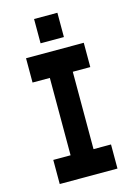

<svg xmlns="http://www.w3.org/2000/svg" viewBox="-124 -879 667 954"><g transform="rotate(-15 209.5 -401.5)"><path d="M61 11V-113H150V-511H61V-636H358V-511H268V-113H358V11ZM150 -689V-814H270V-689Z"/></g></svg>

Font: Pixelify Sans SemiBold
Style: Regular
Weight: 600
Designer: Stefie Justprince
Foundry: Typecalism Foundryline
Version: Version 1.000